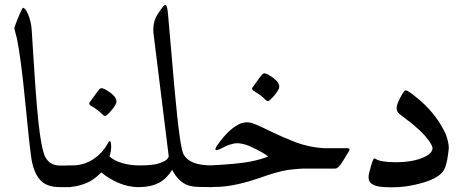

<svg xmlns="http://www.w3.org/2000/svg" viewBox="-20 -770 1906 790"><path d="M39.6 -658.2Q39.6 -658.2 43 -667Q45.9 -675.3 50.5 -686.8Q55.2 -698.2 60.1 -710Q64.9 -721.7 69.1 -729.7Q73.2 -737.8 74.7 -737.8Q84 -737.8 95.7 -710.9Q107.4 -683.6 110.4 -648.4Q110.8 -642.1 113.5 -598.1Q116.2 -554.2 118.7 -517.1Q131.8 -305.7 143.6 -222.7Q155.3 -139.6 167.5 -122.1Q186 -88.9 226.1 -88.9H271V0H226.1Q169.9 0 143.3 -31.7Q116.7 -63.5 108.4 -123Q100.6 -177.2 83.3 -355.5Q65.9 -533.7 49.3 -612.8L40 -648.4Q38.1 -653.3 39.6 -658.2Z M457.5 -344.2Q447.8 -322.8 421.4 -297.9Q416.5 -293 412.1 -293Q407.7 -293 401.4 -299.3Q387.2 -314.9 357.4 -333Q347.2 -337.9 347.2 -344.2Q347.2 -346.2 347.7 -347.2Q384.3 -398.4 390.1 -404.3Q392.6 -406.2 397.5 -407.2Q407.7 -407.2 430.7 -391.1Q436.5 -386.7 437.7 -385.7Q439 -384.8 444.6 -379.6Q450.2 -374.5 452.4 -371.6Q454.6 -368.7 456.8 -363.5Q459 -358.4 459 -353.5Q459 -347.7 457.5 -344.2ZM430.7 -126.5Q447.8 -109.4 481.4 -99.4Q515.1 -89.4 551.8 -89.4V0Q508.3 0 468 -17.3Q427.7 -34.7 397 -60.5Q371.6 -35.6 349.9 -23.7Q328.1 -11.7 295.4 -4.4Q275.9 0 255.9 0V-89.4H275.9Q324.7 -89.4 362.1 -113.8Q399.4 -138.2 420.4 -174.8Q424.8 -183.6 427.7 -187.5Q433.6 -192.4 435.5 -184.6Q437.5 -176.8 437.5 -166Q437.5 -149.4 430.7 -126.5Z M850.6 0Q787.1 0 770 -3.4Q718.3 -12.2 688.5 -71.3Q666.5 -35.6 635 -18.3Q603.5 -1 551.3 0H540.5V-89.4H558.1Q583.5 -89.4 606 -92Q628.4 -94.7 649.4 -103.5Q670.4 -112.3 674.3 -126.5L611.8 -630.9Q610.8 -637.2 610.8 -648.9Q610.8 -685.1 629.9 -712.9Q653.3 -749.5 658.7 -749.5H659.2Q659.7 -750 661.1 -750Q668.5 -750 671.9 -705.1Q675.8 -654.3 698.2 -403.3Q721.2 -151.4 736.3 -133.3Q761.2 -89.4 850.6 -89.4Z M886.2 -1.5 838.9 0V-89.4H844.2Q952.6 -94.7 1006.8 -104.5Q1062 -115.7 1083 -126.5Q1067.4 -140.6 1007.8 -168.5Q978.5 -180.7 955.1 -180.7Q943.4 -180.7 928.7 -175.8Q912.6 -171.4 885.3 -156.7Q876.5 -152.3 871.1 -152.3Q866.2 -152.3 866.2 -156.2Q866.2 -160.2 870.6 -167.5Q923.3 -244.6 973.6 -263.2Q982.4 -265.6 984.9 -265.6Q987.3 -266.6 997.1 -266.6Q1010.7 -266.6 1022.5 -261.7Q1044.4 -253.9 1106 -223.6Q1138.2 -208 1196.3 -184.6Q1253.4 -163.6 1313.5 -160.2H1413.1Q1418.5 -158.7 1418.5 -154.8Q1418.5 -153.8 1417.5 -150.9Q1386.7 -98.6 1377.9 -88.9Q1368.2 -76.2 1357.9 -76.2H1224.6Q1210.4 -76.2 1165 -70.8Q1123.5 -64.9 1045.9 -37.1Q957 -6.3 886.2 -1.5ZM1127.4 -405.3Q1117.7 -383.8 1091.3 -358.9Q1086.4 -354 1082 -354Q1077.6 -354 1071.3 -360.4Q1057.1 -376 1027.3 -394Q1017.1 -398.9 1017.1 -405.3Q1017.1 -407.2 1017.6 -408.2Q1054.2 -459.5 1060.1 -465.3Q1062.5 -467.3 1067.4 -468.3Q1077.6 -468.3 1100.6 -452.1Q1106.4 -447.8 1107.7 -446.8Q1108.9 -445.8 1114.5 -440.7Q1120.1 -435.5 1122.3 -432.6Q1124.5 -429.7 1126.7 -424.6Q1128.9 -419.4 1128.9 -414.6Q1128.9 -408.7 1127.4 -405.3Z M1598.6 0.5H1591.3Q1578.1 0.5 1569.6 0.2Q1561 0 1548.6 -1.2Q1536.1 -2.4 1528.1 -5.1Q1520 -7.8 1512.2 -12Q1504.4 -16.1 1500.5 -23.2Q1496.6 -30.3 1496.6 -40Q1496.6 -48.8 1498.5 -57.1Q1508.3 -98.1 1516.6 -115.2Q1518.1 -118.2 1520.5 -118.2Q1521.5 -118.2 1525.4 -116.2Q1546.4 -102.5 1608.4 -102.5Q1681.6 -102.5 1727.1 -124.5Q1756.8 -138.2 1759.8 -158.7Q1759.8 -167 1752.4 -179.2Q1746.6 -189.9 1729 -210.9Q1709.5 -232.9 1677.7 -259.3L1621.6 -302.7Q1611.8 -312.5 1611.8 -325.2Q1611.8 -343.3 1635.3 -383.3Q1644 -397 1647.9 -397.9L1648.4 -398.4Q1648.9 -398.4 1649.4 -398.4Q1660.2 -398.4 1713.9 -352.1Q1777.8 -294.9 1813 -220.7Q1825.7 -189 1826.7 -162.1L1825.7 -151.4Q1820.8 -107.9 1812.7 -84Q1804.7 -60.1 1782.7 -45.9Q1757.3 -27.3 1702.4 -13.4Q1647.5 0.5 1598.6 0.5Z"/></svg>

Font: Noon
Style: Regular
Weight: 400
Designer: Mohammad Saleh Souzanchi
Foundry: Farsi Font Store
Version: Version 0.09